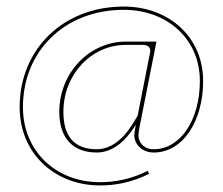

<svg xmlns="http://www.w3.org/2000/svg" viewBox="-20 -553 680 586"><path d="M412 -196 457.5 -426H364C252.5 -426 161 -330.5 161 -211.5C161 -133 201 -87.5 275.5 -87.5C322.5 -87.5 361.5 -120.5 391.5 -167.5L394.5 -172C392 -159.5 390 -147 390 -138.5C390 -115 412 -87.5 449 -87.5C539 -87.5 600 -184.5 600 -306C600 -438.5 497 -533 357.5 -533C173 -533 40 -403 40 -226C40 -87 144.5 13 285.5 13C331 13 381 4.5 435 -22.5L431 -31.5C378.5 -5.5 329.5 3 285.5 3C149.5 3 50 -92.5 50 -226C50 -397.5 178 -523 357.5 -523C492 -523 590 -432.5 590 -306C590 -186.5 530.5 -97.5 449 -97.5C417 -97.5 402.5 -121 402.5 -138.5C402.5 -153.5 409 -180 412 -196ZM400 -199.5 383.5 -172.5C354.5 -126.5 317 -97.5 275.5 -97.5C206.5 -97.5 173.5 -137 173.5 -211.5C173.5 -325.5 258.5 -416 364 -416H415C431.5 -416 438.5 -409 438.5 -398.5C438.5 -396.5 438.5 -394.5 438 -392.5Z"/></svg>

Font: ZnikomitSC
Style: Regular
Weight: 100
Designer: gluk
Foundry: gluk
Version: Version 0.55